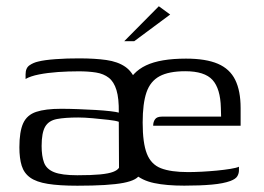

<svg xmlns="http://www.w3.org/2000/svg" viewBox="-20 -593 854 620"><path d="M229.9 6.7Q171.2 6.7 134.4 0.7Q97.5 -5.2 77.5 -19.5Q57.6 -33.7 50.1 -57.7Q42.6 -81.7 42.6 -117.2Q42.6 -168.2 54.9 -195.1Q67.3 -222 96.9 -231.8Q126.6 -241.7 177.2 -241.7Q202.4 -241.7 231.7 -240.6Q261 -239.5 288.7 -237.9Q316.4 -236.3 336.6 -233.9Q356.8 -231.5 363.6 -229.3Q364.3 -275.2 356.1 -302.1Q347.9 -328.9 331.4 -341.8Q314.8 -354.8 290.2 -358.8Q265.5 -362.7 234.1 -362.7Q200.5 -362.7 167.1 -360.4Q133.7 -358 106 -352.6Q78.3 -347.1 62.6 -338V-353Q62.6 -373.6 75.5 -382.3Q88.3 -391 103.7 -394.3Q123 -399.3 159.7 -402Q196.3 -404.7 235.6 -404.5Q286.6 -404.5 323.5 -399.2Q360.5 -393.9 384.4 -377.4Q408.3 -360.9 419.9 -327.8Q431.5 -294.8 431.5 -238.5L432 -31.9Q426.1 -11.7 378.9 -2.5Q331.7 6.7 229.9 6.7ZM229.7 -27.1Q276.1 -27.1 303.5 -29.8Q331 -32.5 345.3 -38Q359.5 -43.4 364.3 -51.4L363.6 -199.7Q354.8 -203.2 330.5 -206Q306.2 -208.9 279.1 -211.2Q252 -213.6 232.6 -213.6Q190 -213.6 163.7 -208.6Q137.4 -203.6 125.9 -184Q114.4 -164.3 114.4 -121.6Q114.4 -89 122.2 -68Q130 -46.9 154.7 -37Q179.4 -27.1 229.7 -27.1ZM575 6.5Q517.1 6.5 477.6 -1.9Q438.1 -10.3 414.3 -32.2Q390.5 -54.2 380.3 -93.8Q370 -133.4 370 -196.1Q370 -268.5 387.8 -314.2Q405.6 -360 451.7 -381.9Q497.7 -403.7 580.5 -403.7Q644.7 -403.7 683.5 -387.1Q722.2 -370.5 739.6 -335Q757 -299.5 757 -244.1V-187H474.6Q474.6 -199.4 480.7 -207.9Q486.7 -216.4 502.7 -216.4H694L693.2 -245Q691.7 -306.6 666.3 -334.8Q640.8 -363 578.2 -363Q525.5 -363 495.4 -346.9Q465.3 -330.7 453 -294.7Q440.7 -258.7 440.7 -197.2Q440.7 -131 454.3 -96.6Q467.8 -62.1 499.7 -49.7Q531.6 -37.3 587.2 -37.3Q606.1 -37.3 630.7 -38.5Q655.3 -39.8 679.9 -42.1Q704.5 -44.5 724.2 -47.7Q743.9 -50.9 751.6 -54.6V-42.8Q751.6 -33.2 746.5 -24.2Q741.4 -15.2 724 -8.6Q701.5 -0.3 664.1 3.1Q626.6 6.5 575 6.5ZM381.2 -460 492.9 -572.8 529.5 -546.1 413.5 -460Z"/></svg>

Font: Genos Thin
Style: Regular
Weight: 100
Designer: Robert E. Leuschke
Foundry: Robert E. Leuschke
Version: Version 1.010